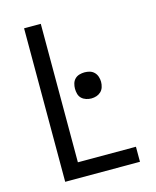

<svg xmlns="http://www.w3.org/2000/svg" viewBox="-111 -812 722 888"><g transform="rotate(-15 250.0 -367.5)"><path d="M90 0H448V-72H170V-735H90ZM307 -341Q320 -341 332 -345Q344 -349 353 -357.5Q362 -366 366 -378.5Q370 -391 370 -404Q370 -416 366 -428.5Q362 -441 353 -450Q344 -459 332 -462.5Q320 -466 307 -466Q295 -466 282.5 -462.5Q270 -459 261 -450Q252 -441 248.5 -428.5Q245 -416 245 -404Q245 -391 248.5 -378.5Q252 -366 261 -357.5Q270 -349 282.5 -345Q295 -341 307 -341Z"/></g></svg>

Font: Iosevka SS09
Style: Regular
Weight: 400
Monospace: yes
Designer: Belleve Invis
Foundry: Belleve Invis
Version: Version 5.2.1; ttfautohint (v1.8.3)